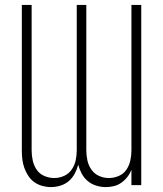

<svg xmlns="http://www.w3.org/2000/svg" viewBox="-20 -755 665 783"><path d="M188 8Q170 8 152 3Q134 -2 119.5 -12.5Q105 -23 95 -38.5Q85 -54 79 -71Q73 -88 71 -106Q69 -124 69 -142V-735H109V-142Q109 -121 113.5 -100.5Q118 -80 129.5 -63Q141 -46 160.5 -37.5Q180 -29 201 -29Q222 -29 241 -37.5Q260 -46 272 -63Q284 -80 288.5 -100.5Q293 -121 293 -142V-735H332V-142Q332 -121 336.5 -100.5Q341 -80 353 -63Q365 -46 384 -37.5Q403 -29 424 -29Q445 -29 464.5 -37.5Q484 -46 495.5 -63Q507 -80 511.5 -100.5Q516 -121 516 -142V-735H556V0H516V-63Q510 -47 499.5 -33.5Q489 -20 475 -10Q461 0 444.5 4Q428 8 411 8Q392 8 372.5 2Q353 -4 338 -16.5Q323 -29 313.5 -46.5Q304 -64 299 -83Q294 -64 284.5 -46.5Q275 -29 260.5 -16.5Q246 -4 226.5 2Q207 8 188 8Z"/></svg>

Font: Zed Sans Extralight
Style: Regular
Weight: 200
Designer: Belleve Invis
Foundry: Belleve Invis
Version: Version 1.0.0; ttfautohint (v1.8.4)